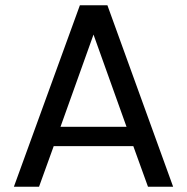

<svg xmlns="http://www.w3.org/2000/svg" viewBox="-20 -713 714 733"><path d="M489 -155H185L129 0H33L285 -693H390L641 0H545ZM463 -229 337 -581 211 -229Z"/></svg>

Font: A Bank Premium Regular
Style: Regular
Weight: 400
Designer: Ninad Kale (Devanagari), Jonny Pinhorn (Latin), Htun Naung (Myanmar)
Foundry: Indian Type Foundry
Version: 4.004